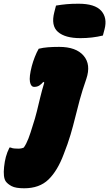

<svg xmlns="http://www.w3.org/2000/svg" viewBox="-131 -812 587 1032"><path d="M187 -560Q278 -560 318.5 -512.5Q359 -465 333 -388Q311 -325 297.5 -275Q284 -225 273 -180Q262 -135 248 -87.5Q234 -40 211 18Q178 106 129.5 153Q81 200 -1 200Q-47 200 -68.5 188.5Q-90 177 -100 163Q-115 141 -109 85Q-106 56 -99.5 31.5Q-93 7 -80 -19H-74Q-65 -15 -55 -14Q-45 -13 -33 -13Q-15 -13 -3 -19Q11 -39 22 -68Q33 -97 44 -134Q58 -176 67 -213Q76 -250 85 -287.5Q94 -325 107 -368L102 -372Q92 -360 80.5 -352.5Q69 -345 53 -345Q35 -345 30 -372Q25 -399 40 -457Q46 -480 56 -505.5Q66 -531 77 -550Q101 -556 128 -558Q155 -560 187 -560ZM170 -782Q200 -787 227 -789.5Q254 -792 291 -792Q379 -792 413 -754Q447 -716 431 -655L422 -621Q393 -614 363 -610.5Q333 -607 301 -607Q219 -607 180.5 -640.5Q142 -674 161 -747Z"/></svg>

Font: Recursive Sn Csl St XBk
Style: Italic
Weight: 1000
Italic angle: -15°
Version: Version 1.085;hotconv 1.1.0;makeotfexe 2.6.0; ttfautohint (v